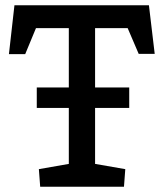

<svg xmlns="http://www.w3.org/2000/svg" viewBox="-20 -711 623 731"><path d="M120 -378H472V-300H120ZM133 0 128 -67 242 -87V-604H117L76 -505H14L35 -691H547L569 -506H508L466 -604H342V-87L457 -67L452 0Z"/></svg>

Font: Kreon Light
Style: Regular
Weight: 400
Version: Version 2.002